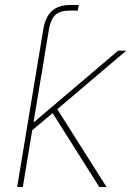

<svg xmlns="http://www.w3.org/2000/svg" viewBox="-20 -744 522 764"><path d="M122.6 -445.3 138.2 -542.5 152.3 -627.4Q160.6 -677.2 187 -700.7Q213.4 -724.1 258.3 -724.1Q265.1 -724.1 275.1 -724.1Q285.2 -724.1 293.5 -724.1L289.6 -701.7Q280.3 -701.7 270.5 -701.7Q260.7 -701.7 254.4 -701.7Q219.2 -701.7 200.4 -684.6Q181.6 -667.5 174.8 -627.4L160.6 -542.5L145 -445.3ZM101.1 -219.7 107.9 -259.3H116.7L450.2 -542.5H482.4L197.8 -300.8L194.3 -297.9ZM48.3 0 138.2 -542.5H160.6L70.8 0ZM375 0 185.1 -300.8 204.6 -314.9 403.8 0Z"/></svg>

Font: Inter 16pt Thin
Style: Italic
Weight: 250
Italic angle: -9.3988°
Version: Version 4.001;git-66647c0bb